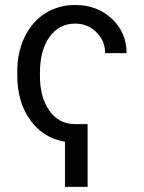

<svg xmlns="http://www.w3.org/2000/svg" viewBox="-20 -558 575 765"><path d="M329.1 186.5H238.8V6.8Q152.3 -7.8 100.6 -79.6Q48.8 -151.4 48.8 -257.3V-274.4Q48.8 -349.1 77.9 -409.9Q106.9 -470.7 159.4 -504.4Q211.9 -538.1 279.8 -538.1Q367.2 -538.1 425.8 -483.2Q484.4 -428.2 484.4 -346.2H398.9Q398.9 -395.5 364 -429.7Q329.1 -463.9 279.8 -463.9Q215.3 -463.9 177.2 -410.6Q139.2 -357.4 139.2 -269V-253.9Q139.2 -171.9 175.8 -118.4Q212.4 -64.9 275.9 -63.5H329.1Z"/></svg>

Font: Roboto-ThirdPerson-AD3FC
Style: ThirdPerson-AD3FC
Weight: 400
Designer: Google
Version: Version 2.137; 2017